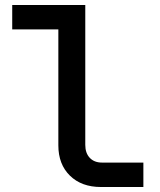

<svg xmlns="http://www.w3.org/2000/svg" viewBox="-20 -750 640 770"><path d="M385 0Q307 0 260.5 -45.5Q214 -91 214 -167V-632H29V-730H322V-169Q322 -136 340 -117Q358 -98 389 -98H555V0Z"/></svg>

Font: JetBrains Mono NL SemiBold
Style: Regular
Weight: 600
Designer: Philipp Nurullin, Konstantin Bulenkov
Foundry: JetBrains
Version: Version 2.304; ttfautohint (v1.8.4.7-5d5b)